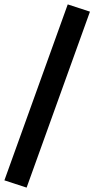

<svg xmlns="http://www.w3.org/2000/svg" viewBox="-41 -781 429 873"><path d="M80 72 -21 39 267 -761 368 -728Z"/></svg>

Font: Nunito Sans 10pt SemiExpanded
Style: Bold
Weight: 700
Width: 6
Designer: Vernon Adams
Foundry: Vernon Adams
Version: Version 3.101;gftools[0.9.27]